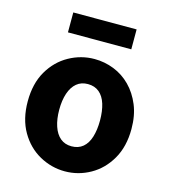

<svg xmlns="http://www.w3.org/2000/svg" viewBox="-116 -872 864 978"><g transform="rotate(15 315.5 -382.5)"><path d="M316 14Q245 14 182 -21Q119 -56 80.5 -122.5Q42 -189 42 -282Q42 -376 80.5 -442Q119 -508 182 -543Q245 -578 316 -578Q369 -578 418.5 -558.5Q468 -539 506 -500.5Q544 -462 566.5 -407.5Q589 -353 589 -282Q589 -189 550.5 -122.5Q512 -56 449.5 -21Q387 14 316 14ZM316 -118Q352 -118 376 -138Q400 -158 411.5 -195.5Q423 -233 423 -282Q423 -332 411.5 -369Q400 -406 376 -426Q352 -446 316 -446Q281 -446 257 -426Q233 -406 220.5 -369Q208 -332 208 -282Q208 -233 220.5 -195.5Q233 -158 257 -138Q281 -118 316 -118ZM149 -674V-779H483V-674Z"/></g></svg>

Font: Noto Sans KR ExtraBold
Style: Regular
Weight: 800
Designer: Ryoko NISHIZUKA  (kana, bopomofo & ideographs); Paul D. Hunt (Latin, Greek & Cyrillic); Sandoll Communications , Soo-you
Foundry: Adobe
Version: Version 2.004-H2;hotconv 1.0.118;makeotfexe 2.5.65603